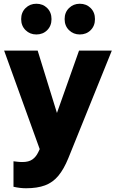

<svg xmlns="http://www.w3.org/2000/svg" viewBox="-20 -786 624 1025"><path d="M119 219Q87 219 52 211V75Q61 76 73.5 77.5Q86 79 100 79Q133 79 152.5 65.5Q172 52 184 27L192 10L2 -516H181L284 -183L402 -516H577L345 58Q321 117 291.5 152.5Q262 188 220.5 203.5Q179 219 119 219ZM174 -602Q140 -602 116.5 -625Q93 -648 93 -684Q93 -720 116.5 -743Q140 -766 174 -766Q209 -766 232 -743Q255 -720 255 -684Q255 -648 232 -625Q209 -602 174 -602ZM406 -602Q372 -602 348.5 -625Q325 -648 325 -684Q325 -720 348.5 -743Q372 -766 406 -766Q441 -766 464 -743Q487 -720 487 -684Q487 -648 464 -625Q441 -602 406 -602Z"/></svg>

Font: Red Hat Text
Style: Bold
Weight: 700
Designer: Pentagram, MCKL
Foundry: MCKL
Version: Version 1.030